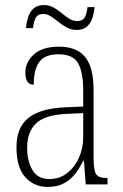

<svg xmlns="http://www.w3.org/2000/svg" viewBox="-20 -727 486 757"><path d="M168 10Q114 10 79.5 -28.5Q45 -67 45 -147Q45 -225 92.5 -262.5Q140 -300 239 -304L308 -307V-371Q308 -442 288 -477.5Q268 -513 211 -513Q157 -513 135 -483Q113 -453 113 -393Q80 -393 80 -441Q80 -482 113.5 -512.5Q147 -543 213 -543Q282 -543 315.5 -502.5Q349 -462 349 -372V-107Q349 -54 359.5 -39.5Q370 -25 401 -25H404V0H318L311 -93H308Q295 -66 277 -42.5Q259 -19 232.5 -4.5Q206 10 168 10ZM175 -21Q214 -21 244 -44Q274 -67 291 -104.5Q308 -142 308 -186V-281L243 -278Q156 -274 121.5 -240Q87 -206 87 -145Q87 -92 108 -56.5Q129 -21 175 -21ZM282 -609Q261 -609 243.5 -618.5Q226 -628 210.5 -640.5Q195 -653 180.5 -662.5Q166 -672 151 -672Q128 -672 120 -655Q112 -638 110 -616H82Q84 -637 90.5 -658Q97 -679 111.5 -693Q126 -707 153 -707Q174 -707 191 -697.5Q208 -688 223 -675.5Q238 -663 252.5 -653.5Q267 -644 284 -644Q307 -644 315 -660.5Q323 -677 325 -699H353Q351 -677 344.5 -656.5Q338 -636 323 -622.5Q308 -609 282 -609Z"/></svg>

Font: Noto Serif Bengali Condensed ExtraLight
Style: Regular
Weight: 200
Width: 3
Designer: Juan Bruce, Universal Thirst, Indian Type Foundry and the Monotype Design Team.
Foundry: Monotype Imaging Inc.
Version: Version 2.003; ttfautohint (v1.8.4.7-5d5b)